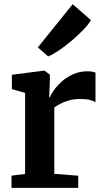

<svg xmlns="http://www.w3.org/2000/svg" viewBox="-20 -911 505 931"><path d="M35.7 0V-59.3L101.7 -67.5V-460.7L37.6 -478.8V-548.4L193.2 -568.5H195.9L221.9 -548.8V-526.9L218.8 -439.4H221.9Q226.4 -452.1 240.9 -472.9Q255.4 -493.7 279 -515.1Q302.5 -536.4 334.1 -550.8Q365.7 -565.3 404 -565.3Q418.1 -565.3 427.7 -563.3Q437.3 -561.3 443 -559.1V-414.9Q433.4 -422.2 415.8 -426.5Q398.2 -430.9 368.9 -430.9Q337.1 -430.9 312.8 -423.7Q288.5 -416.6 271.5 -407.2Q254.4 -397.9 243.3 -390V-68.1L359.4 -59V0ZM213.1 -638 163.5 -681.1 332.4 -890.7 421 -813.3Q408.9 -792.5 383.5 -766Q358.1 -739.6 327.1 -713.3Q296 -687 266.1 -666.7Q236.1 -646.5 214.8 -638Z"/></svg>

Font: Merriweather Light
Style: Regular
Weight: 300
Version: Version 2.100